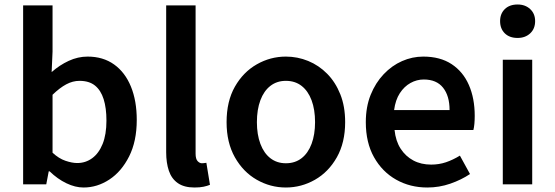

<svg xmlns="http://www.w3.org/2000/svg" viewBox="-20 -821 2472 855"><path d="M352 14Q315 14 275.5 -5Q236 -24 201 -58H197L186 0H83V-797H214V-591L210 -500Q245 -531 286 -550Q327 -569 370 -569Q439 -569 488 -534Q537 -499 563 -435.5Q589 -372 589 -287Q589 -192 555 -124.5Q521 -57 467 -21.5Q413 14 352 14ZM324 -95Q361 -95 390.5 -116.5Q420 -138 437 -180Q454 -222 454 -284Q454 -340 441.5 -379.5Q429 -419 403 -440Q377 -461 334 -461Q304 -461 275 -445.5Q246 -430 214 -399V-141Q242 -115 271.5 -105Q301 -95 324 -95Z M846 14Q800 14 772 -5.5Q744 -25 732 -60.5Q720 -96 720 -143V-797H851V-137Q851 -113 860 -103.5Q869 -94 879 -94Q883 -94 887 -94.5Q891 -95 899 -96L915 2Q903 7 886.5 10.5Q870 14 846 14Z M1253 14Q1184 14 1123.5 -20.5Q1063 -55 1026 -120.5Q989 -186 989 -277Q989 -370 1026 -435Q1063 -500 1123.5 -534.5Q1184 -569 1253 -569Q1305 -569 1352.5 -549.5Q1400 -530 1437 -492.5Q1474 -455 1495.5 -401Q1517 -347 1517 -277Q1517 -186 1480 -120.5Q1443 -55 1382.5 -20.5Q1322 14 1253 14ZM1253 -94Q1294 -94 1323 -116.5Q1352 -139 1367.5 -180.5Q1383 -222 1383 -277Q1383 -333 1367.5 -374.5Q1352 -416 1323 -438.5Q1294 -461 1253 -461Q1213 -461 1184 -438.5Q1155 -416 1139.5 -374.5Q1124 -333 1124 -277Q1124 -222 1139.5 -180.5Q1155 -139 1184 -116.5Q1213 -94 1253 -94Z M1883 14Q1806 14 1744 -21Q1682 -56 1645.5 -121Q1609 -186 1609 -277Q1609 -345 1630.5 -398.5Q1652 -452 1688.5 -490.5Q1725 -529 1770.5 -549Q1816 -569 1865 -569Q1940 -569 1991 -535.5Q2042 -502 2068 -442.5Q2094 -383 2094 -305Q2094 -286 2092.5 -269.5Q2091 -253 2088 -242H1737Q1742 -193 1764 -159Q1786 -125 1820.5 -106.5Q1855 -88 1900 -88Q1935 -88 1966 -98.5Q1997 -109 2028 -128L2073 -46Q2034 -20 1985 -3Q1936 14 1883 14ZM1735 -331H1982Q1982 -394 1953 -430.5Q1924 -467 1867 -467Q1836 -467 1808 -451.5Q1780 -436 1760.5 -406Q1741 -376 1735 -331Z M2219 0V-555H2350V0ZM2285 -652Q2249 -652 2228 -672.5Q2207 -693 2207 -727Q2207 -760 2228 -780.5Q2249 -801 2285 -801Q2319 -801 2341 -780.5Q2363 -760 2363 -727Q2363 -693 2341 -672.5Q2319 -652 2285 -652Z"/></svg>

Font: Noto Sans JP Thin SemiBold
Style: Regular
Weight: 600
Version: Version 2.004-H2;hotconv 1.0.118;makeotfexe 2.5.65603